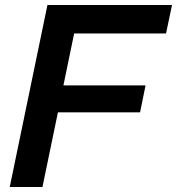

<svg xmlns="http://www.w3.org/2000/svg" viewBox="-20 -749 709 769"><path d="M170 -729H669L645 -615H277L234 -407H563L541 -299H212L150 0H19Z"/></svg>

Font: Mona Sans SemiBold
Style: Italic
Weight: 600
Italic angle: -11.7°
Designer: Deni Anggara
Foundry: GitHub
Version: Version 2.000